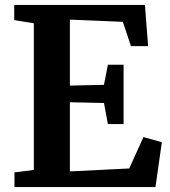

<svg xmlns="http://www.w3.org/2000/svg" viewBox="-20 -763 695 783"><path d="M118 -668 38 -681V-743H571L584 -575H514L481 -674L265 -683V-414L404 -417L420 -499H484V-257H420L404 -343L265 -346V-64L507 -76L565 -204L640 -183L614 0H39V-60L118 -70Z"/></svg>

Font: Koeln Type Serif
Style: Bold
Weight: 700
Designer: Eben Sorkin
Foundry: Eben Sorkin
Version: Version 2.002